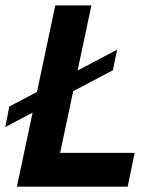

<svg xmlns="http://www.w3.org/2000/svg" viewBox="-47 -696 582 716"><path d="M429.2 0H16.1L159.2 -675.8H293.9L177.2 -126H455.1ZM-27.3 -222.2 -12.2 -298.8 389.6 -510.7 374 -434.1Z"/></svg>

Font: Cadman
Style: Bold Italic
Weight: 700
Italic angle: -12°
Designer: Paul James MIller
Foundry: High-Logic / Made with FontCreator
Version: Version 2.114;March 28, 2021;FontCreator 13.0.0.2683 64-bit